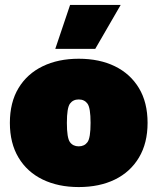

<svg xmlns="http://www.w3.org/2000/svg" viewBox="-20 -748 638 778"><path d="M299 -510Q383 -510 445.5 -479.5Q508 -449 543 -391Q578 -333 578 -250Q578 -168 543 -109.5Q508 -51 445.5 -20.5Q383 10 299 10Q216 10 153 -20.5Q90 -51 55 -109.5Q20 -168 20 -250Q20 -333 55 -391Q90 -449 153 -479.5Q216 -510 299 -510ZM299 -345Q276 -345 263.5 -328Q251 -311 251 -250Q251 -189 263.5 -172Q276 -155 299 -155Q322 -155 334.5 -172Q347 -189 347 -250Q347 -311 334.5 -328Q322 -345 299 -345ZM264 -728H469L366 -550H204Z"/></svg>

Font: Prodigy Sans Black
Style: Regular
Weight: 900
Designer: Wei Huang
Foundry: Wei Huang
Version: Version 1.003; ttfautohint (v1.8.3)